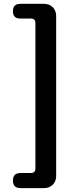

<svg xmlns="http://www.w3.org/2000/svg" viewBox="-20 -804 409 993"><path d="M85.9 168.9Q46.9 168.9 46.9 129.9Q46.9 90.8 85.9 90.8H139.6Q163.1 90.8 163.1 67.4V-684.6Q163.1 -708 139.6 -708H85Q46.9 -708 46.9 -746.1Q46.9 -784.2 85 -784.2H207Q235.4 -784.2 252.9 -766.6Q270.5 -749 270.5 -720.7V105.5Q270.5 133.8 252.9 151.4Q235.4 168.9 207 168.9H158.2Z"/></svg>

Font: Bpmf GenSen Rounded B
Style: B
Weight: 700
Foundry: But Ko
Version: Version 1.320